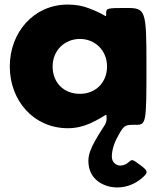

<svg xmlns="http://www.w3.org/2000/svg" viewBox="-20 -548 723 843"><path d="M368 158C368 245 442 275 494 275C540 275 574 257 597 239C635 209 630 202 595 176C560 150 560 151 545 164C536 172 524 179 508 179C491 179 471 165 471 140C471 105 486 70 501 44C526 -1 531 0 577 0C622 0 623 -7 623 -257C623 -506 620 -513 535 -513C449 -513 446 -512 446 -489C446 -465 452 -481 372 -511C344 -522 313 -528 278 -528C128 -528 23 -406 23 -256C23 -106 128 15 278 15C313 15 346 7 375 -6C454 -42 447 -57 448 -29C448 -1 439 -3 397 71C381 99 368 130 368 158ZM211 -256C211 -327 264 -377 331 -377C397 -377 450 -327 450 -256C450 -186 400 -136 331 -136C259 -136 211 -186 211 -256Z"/></svg>

Font: Hussar Print
Style: Bold
Weight: 700
Foundry: Cannot Into Space Fonts
Version: Version 2.00